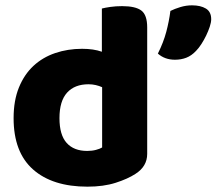

<svg xmlns="http://www.w3.org/2000/svg" viewBox="-20 -684 812 720"><path d="M288 -501Q331 -501 362 -490V-652Q373 -655 393.5 -658Q414 -661 438 -661Q488 -661 510 -644.5Q532 -628 532 -581V-107Q532 -60 488 -32Q459 -13 413.5 1.5Q368 16 308 16Q177 16 104 -48.5Q31 -113 31 -241Q31 -307 51 -356Q71 -405 105.5 -437Q140 -469 187 -485Q234 -501 288 -501ZM363 -357Q352 -362 339 -365Q326 -368 312 -368Q260 -368 231.5 -336.5Q203 -305 203 -241Q203 -178 230 -148Q257 -118 307 -118Q325 -118 340 -122Q355 -126 363 -131ZM715 -493Q698 -475 678.5 -467.5Q659 -460 636 -460Q598 -460 572 -483Q593 -525 603.5 -564.5Q614 -604 619 -643Q635 -651 656.5 -657.5Q678 -664 700 -664Q732 -664 752 -652Q772 -640 772 -612Q772 -600 766.5 -583.5Q761 -567 753 -550.5Q745 -534 735 -518.5Q725 -503 715 -493Z"/></svg>

Font: Baloo Da 2 ExtraBold
Style: Regular
Weight: 800
Designer: Noopur Datye, Sulekha Rajkumar and Ek Type
Foundry: Ek Type
Version: Version 1.640;hotconv 1.0.111;makeotfexe 2.5.65597; ttfautoh